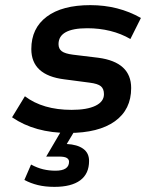

<svg xmlns="http://www.w3.org/2000/svg" viewBox="-20 -506 620 748"><path d="M247 12Q116 12 27 -49L77 -131Q147 -78 259 -78Q319 -78 352 -94Q385 -110 385 -139Q385 -160 373 -170Q361 -180 329 -184L230 -197Q102 -213 102 -315Q102 -396 162 -441Q222 -486 332 -486Q441 -486 529 -436L488 -354Q452 -375 409.5 -385.5Q367 -396 320 -396Q208 -396 208 -334Q208 -316 220.5 -306.5Q233 -297 264 -293L363 -281Q491 -264 491 -163Q491 -79 427.5 -33.5Q364 12 247 12ZM192 222Q156 222 127.5 215Q99 208 75 195L101 135Q125 148 148 153.5Q171 159 196 159Q249 159 249 124Q249 115 240.5 109.5Q232 104 210 104H160L221 0H273L240 55Q281 57 304 73.5Q327 90 327 121Q327 171 292.5 196.5Q258 222 192 222Z"/></svg>

Font: Sometype Mono SemiBold
Style: Italic
Weight: 600
Italic angle: -12°
Designer: Ryoichi Tsunekawa
Foundry: Dharma Type
Version: Version 1.001